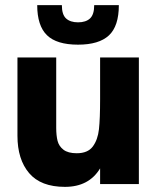

<svg xmlns="http://www.w3.org/2000/svg" viewBox="-20 -717 616 748"><path d="M48 -188V-493H199V-219Q199 -189.5 204.2 -168.5Q209.5 -147.5 227.2 -133.8Q245 -120 279 -120Q322 -120 341.5 -146.2Q361 -172.5 365.5 -213.5Q370 -254.5 370 -330V-493H521V0H370V-61Q326.5 11 233 11Q139 11 93.5 -42.5Q48 -96 48 -188ZM125 -697H221Q221 -660 237.5 -645Q254 -630 284 -630Q314.5 -630 330.8 -645.2Q347 -660.5 347 -697H443Q443 -615 404.2 -579Q365.5 -543 284 -543Q200.5 -543 162.8 -580Q125 -617 125 -697Z"/></svg>

Font: HK Grotesk Black
Style: Regular
Weight: 900
Designer: Alfredo Marco Pradil
Foundry: Hanken Design Co.
Version: Version 3.001